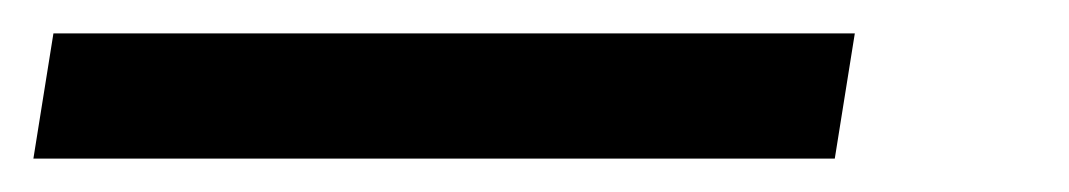

<svg xmlns="http://www.w3.org/2000/svg" viewBox="-20 5 640 115"><path d="M0 100H480L492 25H12Z"/></svg>

Font: JetBrains Mono
Style: Italic
Weight: 400
Italic angle: -9°
Monospace: yes
Designer: Philipp Nurullin, Konstantin Bulenkov
Foundry: JetBrains
Version: Version 2.305